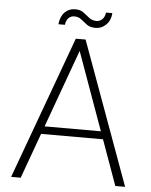

<svg xmlns="http://www.w3.org/2000/svg" viewBox="-57 -890 738 938"><g transform="rotate(5 312.0 -421.5)"><path d="M33 0 289 -700H337L592 0H544L313 -642L80 0ZM142 -222 157 -260H468L483 -222ZM379 -761Q353 -761 337 -773Q321 -785 307 -796.5Q293 -808 272 -808Q256 -808 244.5 -797Q233 -786 230 -763H198Q202 -801 222.5 -822Q243 -843 274 -843Q299 -843 314.5 -831.5Q330 -820 345 -807.5Q360 -795 382 -795Q398 -795 410 -806.5Q422 -818 425 -840H456Q454 -805 432 -783Q410 -761 379 -761Z"/></g></svg>

Font: DM Sans 18pt ExtraLight
Style: Regular
Weight: 250
Designer: Colophon Foundry, Jonny Pinhorn
Foundry: Colophon Foundry
Version: Version 4.004;gftools[0.9.30]